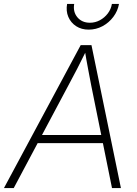

<svg xmlns="http://www.w3.org/2000/svg" viewBox="-45 -957 698 977"><path d="M-24.9 0 365.7 -727.5H420.4L570.3 0H524.9L419.4 -521Q412.1 -560.1 403.3 -605.7Q394.5 -651.4 385.3 -708H398.4Q370.6 -651.9 347.4 -606.4Q324.2 -561 302.2 -521L24.9 0ZM129.9 -228.5 136.7 -270H498L491.2 -228.5ZM406.2 -806.2Q369.6 -806.2 342.5 -823.7Q315.4 -841.3 302.7 -871.1Q290 -900.9 296.4 -937H332.5Q325.7 -896.5 348.9 -868.9Q372.1 -841.3 412.6 -841.3Q439.5 -841.3 463.1 -854Q486.8 -866.7 503.4 -888.4Q520 -910.2 524.4 -937H560.5Q554.2 -900.9 531.7 -871.1Q509.3 -841.3 476.6 -823.7Q443.8 -806.2 406.2 -806.2Z"/></svg>

Font: Inter 24pt ExtraLight
Style: Italic
Weight: 250
Italic angle: -9.3988°
Version: Version 4.001;git-66647c0bb